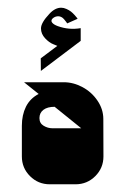

<svg xmlns="http://www.w3.org/2000/svg" viewBox="-20 -478 325 498"><path d="M189.3 -372V-405Q159 -399.7 129.7 -410.3Q119.7 -414 115.5 -419Q111.3 -424 115.7 -429.3Q120.7 -434.3 127.3 -435.5Q134 -436.7 140 -433.3Q142.7 -432 146.2 -428Q149.7 -424 152 -420.7L154.3 -417.3L181.3 -429.3Q180.7 -430.3 179.2 -432.3Q177.7 -434.3 173.2 -439.3Q168.7 -444.3 164 -448Q159.3 -451.7 152.3 -454.8Q145.3 -458 138.7 -458Q122.7 -458 108 -442Q86.3 -419 86.3 -404.3Q86.3 -390 97 -378.7Q107.7 -367.3 118.3 -363.3L128.7 -359L85.7 -326.7L86 -294ZM82.3 -171.7Q82.3 -185.3 92.7 -193.2Q103 -201 121.7 -201L190.7 -145.3H116Q104 -145.3 93.2 -151.8Q82.3 -158.3 82.3 -171.7ZM109 0H176Q206 0 227.2 -21.2Q248.3 -42.3 248.3 -72.3L248 -169.3Q248 -194.7 232.8 -217Q217.7 -239.3 194 -252Q170.3 -264.7 145.3 -264.7H42.3L80.3 -234.3Q58 -222.7 47.3 -201.2Q36.7 -179.7 36.7 -151.7V-72.3Q36.7 -42.3 57.8 -21.2Q79 0 109 0Z"/></svg>

Font: Jomhuria
Style: Regular
Weight: 400
Designer: Arabic design by Kourosh Beigpour, Latin design by Eben Sorkin, engineering by Lasse Fister and Khaled Hosney
Version: Version 1.0000